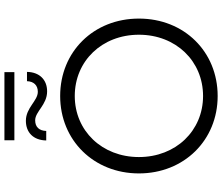

<svg xmlns="http://www.w3.org/2000/svg" viewBox="-88 -910 1004 868"><g transform="rotate(-90 414.0 -476.0)"><path d="M414 6C614 6 764 -145 764 -350C764 -555 614 -706 414 -706C214 -706 64 -554 64 -350C64 -146 214 6 414 6ZM414 -60C257 -60 138 -183 138 -350C138 -517 257 -640 414 -640C572 -640 691 -517 691 -350C691 -183 572 -60 414 -60ZM435 -765C488 -765 522 -800 523 -856H481C480 -826 463 -807 433 -807C392 -807 361 -861 302 -861C249 -861 214 -827 213 -769H256C257 -801 274 -819 304 -819C344 -819 374 -765 435 -765ZM214 -913H522V-958H214Z"/></g></svg>

Font: Chess Sans
Style: Regular
Weight: 400
Designer: Wolf Bōese
Foundry: Wolf Bōese
Version: Version 7.223;Glyphs 3.3 (3306)